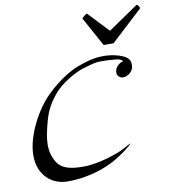

<svg xmlns="http://www.w3.org/2000/svg" viewBox="-95 -977 949 1060"><g transform="rotate(-10 379.5 -447.5)"><path d="M433.9 -872.6 524.8 -707.1H579.9L758.6 -872.6C753.1 -886.8 750.8 -889.2 742.5 -894.6L572.7 -778.4L463.2 -894.6C450.1 -887.7 449.4 -886.8 433.9 -872.6ZM527.3 -620.6C562.9 -616.7 599.3 -621.6 615.2 -600.6C594 -596.2 574.2 -578.6 568.4 -557.1C567.3 -553.2 566.8 -549.4 566.8 -545.8C566.8 -527.1 580 -512.7 600.4 -512.7C625.3 -512.7 650.9 -533.2 657.3 -557.1C658.5 -561.8 659.1 -568.7 659.1 -574.9C659.1 -579.8 658.7 -584.3 657.9 -586.9C650.7 -634 552.9 -647.5 516.5 -647.5C482.7 -647.5 443.3 -645.6 363.3 -615.2C282.3 -584.5 189.9 -505.9 148.9 -453.1C107.3 -399.9 67.7 -328.6 48.2 -255.9C40.1 -225.4 36.4 -197.8 36.4 -172.9C36.4 -56.3 117.1 0 197.9 0C328.3 0 422.1 -42 463.9 -64.9C507.9 -88.9 565.5 -130.9 576.9 -147.9C555.7 -138.2 531.2 -119.6 480.6 -102.1C432.6 -85 360 -65.4 299.9 -65.4C235 -65.4 185.9 -73.7 156.8 -110.8C133.7 -145.7 124.6 -179.5 124.6 -217.1C124.6 -255.2 134 -297.2 147.7 -348.1C162 -401.9 184.8 -446.8 229.7 -497.6C263.2 -535.2 332.2 -579.6 386 -598.1C451.3 -618.1 470.5 -621.3 491.7 -621.3C501.5 -621.3 511.8 -620.6 527.3 -620.6Z"/></g></svg>

Font: Pierce
Style: Oblique
Weight: 400
Italic angle: -15°
Version: Version 0.2.0